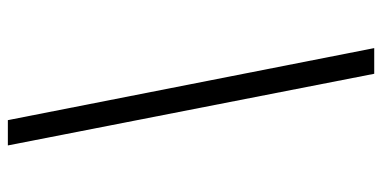

<svg xmlns="http://www.w3.org/2000/svg" viewBox="-268 -552 996 501"><g transform="rotate(90 230.5 -302.0)"><path d="M106 -780H173L360 176H294Z"/></g></svg>

Font: Nebula Sans Medium
Style: Regular
Weight: 500
Italic angle: -9°
Designer: Paul D. Hunt for Adobe (as Source Sans)
Foundry: Nebula Entertainment & Broadcasting LLC
Version: Version 1.010